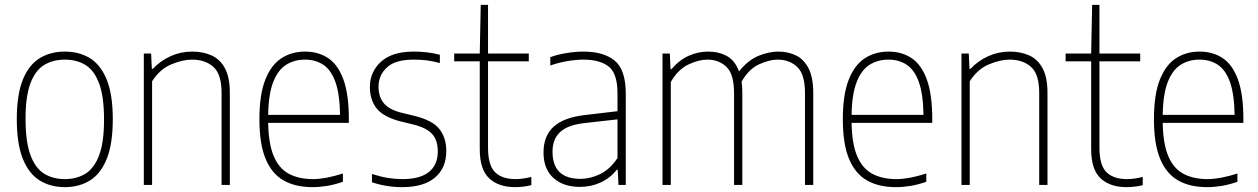

<svg xmlns="http://www.w3.org/2000/svg" viewBox="-20 -760 5171 789"><path d="M246.5 9Q187.5 9 143 -18.5Q98.5 -46 73.8 -107.5Q49 -169 49 -270Q49 -370.5 73.5 -431.8Q98 -493 142.5 -520.5Q187 -548 246.5 -548Q305.5 -548 349.8 -520.8Q394 -493.5 418.8 -432.2Q443.5 -371 443.5 -270Q443.5 -169.5 419 -108Q394.5 -46.5 350.2 -18.8Q306 9 246.5 9ZM246.5 -24Q295.5 -24 331.5 -46.5Q367.5 -69 387.5 -122.2Q407.5 -175.5 407.5 -268.5Q407.5 -362.5 387.5 -416.5Q367.5 -470.5 331.5 -492.8Q295.5 -515 246.5 -515Q197.5 -515 161.2 -492.8Q125 -470.5 105 -417.5Q85 -364.5 85 -272Q85 -177.5 105 -123.2Q125 -69 161.2 -46.5Q197.5 -24 246.5 -24Z M571 0V-540H601L604 -477H608Q639.5 -510.5 681.2 -529.2Q723 -548 770 -548Q814.5 -548 849.5 -532.2Q884.5 -516.5 904.5 -479.2Q924.5 -442 924.5 -378.5V0H890.5V-378Q890.5 -455 857 -485Q823.5 -515 768.5 -515Q730.5 -515 683.8 -495.5Q637 -476 605 -426V0Z M1264 9Q1194 9 1145.5 -18.5Q1097 -46 1071.5 -107.2Q1046 -168.5 1046 -270Q1046 -371 1070 -432Q1094 -493 1136.2 -520.5Q1178.5 -548 1233.5 -548Q1288.5 -548 1329 -520.8Q1369.5 -493.5 1391.5 -432.5Q1413.5 -371.5 1413.5 -270V-255H1082Q1083.5 -169 1105 -118.2Q1126.5 -67.5 1167.2 -45.8Q1208 -24 1266 -24Q1317.5 -24 1389 -47V-13Q1354.5 -1 1324 4Q1293.5 9 1264 9ZM1233 -515Q1190 -515 1156.5 -494.2Q1123 -473.5 1103.2 -424Q1083.5 -374.5 1082 -288H1377.5Q1376 -374.5 1358 -424Q1340 -473.5 1308 -494.2Q1276 -515 1233 -515Z M1633 9Q1568 9 1508.5 -11V-45Q1545 -33.5 1574.5 -28.8Q1604 -24 1634 -24Q1706 -24 1742.5 -53.2Q1779 -82.5 1779 -137Q1779 -185 1755.2 -210Q1731.5 -235 1681.5 -247.5L1626.5 -261Q1556 -279 1528 -314.2Q1500 -349.5 1500 -402.5Q1500 -464.5 1545.5 -506.2Q1591 -548 1680.5 -548Q1710 -548 1736 -544.8Q1762 -541.5 1787.5 -535V-501Q1757.5 -509 1732.8 -512Q1708 -515 1680.5 -515Q1604 -515 1569.8 -482.8Q1535.5 -450.5 1535.5 -404Q1535.5 -362 1557.2 -335.8Q1579 -309.5 1629 -297L1684.5 -283.5Q1758.5 -265 1786.2 -229Q1814 -193 1814 -139.5Q1814 -70 1767.8 -30.5Q1721.5 9 1633 9Z M2097 9Q2029 9 1990.2 -27.2Q1951.5 -63.5 1951.5 -147V-508H1846.5V-540H1951.5L1955.5 -740H1985.5V-540H2153V-508H1985.5V-153Q1985.5 -81 2014.2 -52.5Q2043 -24 2099 -24Q2127.5 -24 2163.5 -33V1Q2129.5 9 2097 9Z M2363 8Q2295.5 8 2254.5 -28.5Q2213.5 -65 2213.5 -133.5Q2213.5 -201.5 2255.2 -239.5Q2297 -277.5 2385.5 -287.5L2517.5 -303V-375.5Q2517.5 -458.5 2481 -486.8Q2444.5 -515 2377.5 -515Q2349 -515 2313.5 -509.2Q2278 -503.5 2241.5 -491V-525Q2270.5 -536 2307.8 -542Q2345 -548 2378 -548Q2460.5 -548 2506 -510.8Q2551.5 -473.5 2551.5 -375V0H2521.5L2518.5 -62.5H2514.5Q2488 -28.5 2448.5 -10.2Q2409 8 2363 8ZM2250.5 -137Q2250.5 -25 2365.5 -25Q2404.5 -25 2445 -44Q2485.5 -63 2517.5 -110.5V-269.5L2384.5 -254.5Q2314 -247 2282.2 -217.8Q2250.5 -188.5 2250.5 -137Z M2702.5 0V-540H2732.5L2735.5 -476H2739.5Q2770.5 -513 2809.5 -530.5Q2848.5 -548 2890 -548Q2933 -548 2966.8 -529.8Q3000.5 -511.5 3017 -466.5Q3054 -513 3096.8 -530.5Q3139.5 -548 3178 -548Q3218.5 -548 3251 -532.2Q3283.5 -516.5 3302.8 -479Q3322 -441.5 3322 -377.5V0H3288V-377Q3288 -455 3256 -485Q3224 -515 3175.5 -515Q3142.5 -515 3100 -496Q3057.5 -477 3027.5 -424.5Q3030.5 -403 3030.5 -377.5V0H2996.5V-377Q2996.5 -455 2965.5 -485Q2934.5 -515 2886.5 -515Q2851 -515 2808.5 -494.8Q2766 -474.5 2736.5 -423V0Z M3661.5 9Q3591.5 9 3543 -18.5Q3494.5 -46 3469 -107.2Q3443.5 -168.5 3443.5 -270Q3443.5 -371 3467.5 -432Q3491.5 -493 3533.8 -520.5Q3576 -548 3631 -548Q3686 -548 3726.5 -520.8Q3767 -493.5 3789 -432.5Q3811 -371.5 3811 -270V-255H3479.5Q3481 -169 3502.5 -118.2Q3524 -67.5 3564.8 -45.8Q3605.5 -24 3663.5 -24Q3715 -24 3786.5 -47V-13Q3752 -1 3721.5 4Q3691 9 3661.5 9ZM3630.5 -515Q3587.5 -515 3554 -494.2Q3520.5 -473.5 3500.8 -424Q3481 -374.5 3479.5 -288H3775Q3773.5 -374.5 3755.5 -424Q3737.5 -473.5 3705.5 -494.2Q3673.5 -515 3630.5 -515Z M3931 0V-540H3961L3964 -477H3968Q3999.5 -510.5 4041.2 -529.2Q4083 -548 4130 -548Q4174.5 -548 4209.5 -532.2Q4244.5 -516.5 4264.5 -479.2Q4284.5 -442 4284.5 -378.5V0H4250.5V-378Q4250.5 -455 4217 -485Q4183.5 -515 4128.5 -515Q4090.5 -515 4043.8 -495.5Q3997 -476 3965 -426V0Z M4609.5 9Q4541.5 9 4502.8 -27.2Q4464 -63.5 4464 -147V-508H4359V-540H4464L4468 -740H4498V-540H4665.5V-508H4498V-153Q4498 -81 4526.8 -52.5Q4555.5 -24 4611.5 -24Q4640 -24 4676 -33V1Q4642 9 4609.5 9Z M4940 9Q4870 9 4821.5 -18.5Q4773 -46 4747.5 -107.2Q4722 -168.5 4722 -270Q4722 -371 4746 -432Q4770 -493 4812.2 -520.5Q4854.5 -548 4909.5 -548Q4964.5 -548 5005 -520.8Q5045.5 -493.5 5067.5 -432.5Q5089.5 -371.5 5089.5 -270V-255H4758Q4759.5 -169 4781 -118.2Q4802.5 -67.5 4843.2 -45.8Q4884 -24 4942 -24Q4993.5 -24 5065 -47V-13Q5030.5 -1 5000 4Q4969.5 9 4940 9ZM4909 -515Q4866 -515 4832.5 -494.2Q4799 -473.5 4779.2 -424Q4759.5 -374.5 4758 -288H5053.5Q5052 -374.5 5034 -424Q5016 -473.5 4984 -494.2Q4952 -515 4909 -515Z"/></svg>

Font: Encode Sans SmCnd Th
Style: Regular
Weight: 100
Width: 4
Designer: Multiple Designers
Foundry: Impallari Type
Version: Version 3.002; ttfautohint (v1.8.3) -l 8 -r 50 -G 200 -x 14 